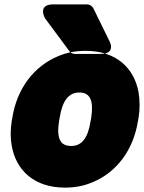

<svg xmlns="http://www.w3.org/2000/svg" viewBox="-20 -808 657 876"><path d="M36 -269 34 -259C27 -217 27 -178 34 -140C54 -32 135 48 276 48C320 48 361 41 401 24C511 -21 589 -122 610 -259L612 -269C619 -312 618 -351 612 -388C592 -496 512 -576 371 -576C327 -576 286 -569 246 -552C137 -507 57 -406 36 -269ZM396 -269 394 -259C382 -179 354 -142 305 -142C253 -142 237 -178 250 -259L252 -269C264 -348 293 -386 342 -386C392 -386 408 -348 396 -269ZM439 -562H323C312 -562 302 -567 297 -574L185 -725C185 -725 149 -788 223 -788H377C390 -788 401 -780 406 -770L480 -619C480 -619 511 -562 439 -562Z"/></svg>

Font: Asimov Print
Style: EIt
Weight: 500
Designer: Google
Version: Version 2.000980; 2014